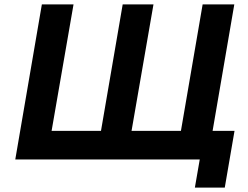

<svg xmlns="http://www.w3.org/2000/svg" viewBox="-20 -720 1121 867"><path d="M797 -129H574L673 -700H534L436 -129H213L312 -700H169L49 0H882L860 127H995L1039 -129H940L1038 -700H895Z"/></svg>

Font: Jost SemiBold
Style: Italic
Weight: 600
Italic angle: -5°
Version: Version 3.710